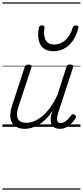

<svg xmlns="http://www.w3.org/2000/svg" viewBox="-20 -1050 686 1590"><path d="M186 17Q139 17 107 -4.5Q75 -26 67 -68.5Q59 -111 80 -175L184 -494Q189 -506 195.5 -510.5Q202 -515 215 -515Q232 -515 238 -509Q244 -503 240 -491L133 -167Q119 -125 121 -94.5Q123 -64 142.5 -48.5Q162 -33 200 -33Q228 -33 260.5 -45.5Q293 -58 327 -85.5Q361 -113 393.5 -156.5Q426 -200 455 -262L530 -495Q534 -508 540 -512Q546 -516 559 -516Q576 -516 582.5 -510.5Q589 -505 585 -493L461 -113Q453 -87 452 -68Q451 -49 459 -40Q467 -31 483 -31Q499 -31 515 -40.5Q531 -50 544.5 -64.5Q558 -79 568 -93Q572 -101 579 -104Q586 -107 597 -100Q608 -94 609 -86.5Q610 -79 605 -71Q593 -51 574.5 -31Q556 -11 531 3Q506 17 476 17Q452 17 435.5 9Q419 1 410 -13.5Q401 -28 400 -49Q399 -70 404 -97L415 -132Q387 -90 357 -61Q327 -32 296.5 -15Q266 2 238 9.5Q210 17 186 17ZM422 -626Q349 -626 317 -676.5Q285 -727 302 -820Q304 -830 310 -835Q316 -840 327 -840Q339 -840 344.5 -834.5Q350 -829 348 -820Q338 -753 359 -717Q380 -681 427 -681Q481 -681 522.5 -718.5Q564 -756 581 -819Q585 -830 591 -834.5Q597 -839 609 -839Q621 -839 626.5 -833.5Q632 -828 629 -818Q612 -754 582 -711.5Q552 -669 511.5 -647.5Q471 -626 422 -626ZM0 510H646V520H0ZM0 -20H646V0H0ZM0 -505H646V-500H0ZM0 -1030H646V-1020H0Z"/></svg>

Font: Playwrite CO Guides
Style: Regular
Weight: 400
Designer: Veronika Burian, José Scaglione
Foundry: TypeTogether
Version: Version 1.003